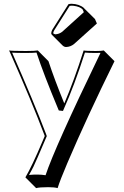

<svg xmlns="http://www.w3.org/2000/svg" viewBox="-20 -698 651 1012"><path d="M340.8 -675.8Q347.2 -677.7 356.9 -678.2Q398.4 -676.8 422.4 -655.8Q422.4 -655.8 423.8 -653.8L480.5 -597.7L490.7 -574.2L370.6 -466.3Q351.6 -450.7 327.6 -450.2Q317.9 -450.7 309.6 -458.5L252.9 -515.1Q250.5 -518.6 250 -521Q250.5 -533.7 257.8 -544.9ZM27.8 -432.1Q42.5 -429.2 116.2 -429.2Q165.5 -429.2 179.2 -432.1L235.4 -375.5Q267.1 -279.3 318.8 -152.8Q371.1 -275.4 420.9 -432.1Q431.2 -429.2 483.9 -429.2Q516.6 -429.2 526.9 -432.1L583.5 -375.5Q438.5 -81.1 335 161.6Q295.9 253.4 283.7 293.5Q267.1 288.6 234.4 288.6Q188.5 288.6 170.4 293.5L113.8 236.8Q148.4 178.7 204.6 45.4Q210.9 30.3 215.8 19L213.4 12.2Q147.5 -162.6 33.7 -419.4Q30.3 -426.8 27.8 -432.1ZM43.9 -420.4Q157.2 -163.1 222.7 8.3L226.6 19.5L225.1 22.9Q165.5 162.6 155.8 181.6Q144.5 204.1 132.8 224.1Q159.7 221.7 178.2 222.2Q198.2 222.2 220.2 225.6Q268.1 80.6 503.9 -407.2Q507.3 -414.1 509.8 -419.4Q499.5 -418.9 483.9 -418.9Q445.3 -418.9 427.7 -420.9Q372.1 -247.6 314.9 -120.1L312 -113.3L290 -115.7L287.6 -121.1Q210 -306.6 172.4 -420.9Q154.3 -418.9 116.2 -418.9Q67.9 -418.9 43.9 -420.4ZM347.2 -667 266.6 -539.6Q261.2 -530.8 260.3 -522.5Q265.1 -518.6 271 -517.1Q291.5 -518.1 307.6 -530.3L421.9 -633.8L415.5 -648.4Q401.4 -663.1 367.7 -667.5Q362.3 -668 356.9 -668Q352.1 -667.5 347.2 -667Z"/></svg>

Font: Linux Biolinum Shadow O
Style: Bold
Weight: 700
Designer: Philipp H. Poll
Foundry: Philipp H. Poll
Version: Version 0.9.2